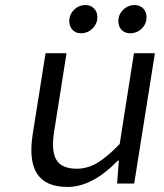

<svg xmlns="http://www.w3.org/2000/svg" viewBox="-20 -718 640 751"><path d="M296.9 -587.9Q276.4 -587.9 263.7 -601.1Q251 -614.3 251 -634.8Q251 -661.1 269.5 -679.7Q288.1 -698.2 314.9 -698.2Q335 -698.2 347.9 -684.8Q360.8 -671.4 360.8 -650.9Q360.8 -625 341.8 -606.4Q322.8 -587.9 296.9 -587.9ZM488.8 -587.9Q468.3 -587.9 455.6 -601.1Q442.9 -614.3 442.9 -634.8Q442.9 -661.1 461.7 -679.7Q480.5 -698.2 506.8 -698.2Q527.3 -698.2 540.3 -684.8Q553.2 -671.4 553.2 -650.9Q553.2 -624.5 534.4 -606.2Q515.6 -587.9 488.8 -587.9ZM244.1 13.2Q158.2 13.2 125 -38.6Q91.8 -90.3 107.9 -192.9L158.2 -509.8H240.2L191.9 -204.1Q179.7 -128.4 200.2 -93.3Q220.7 -58.1 280.8 -58.1Q321.8 -58.1 360.1 -80.6Q398.4 -103 448.2 -154.8L503.9 -509.8H585.9L504.9 0H438L444.8 -89.8H440.9Q341.3 13.2 244.1 13.2Z"/></svg>

Font: Office Code Pro D Italic
Style: Regular
Weight: 400
Italic angle: -9°
Designer: Nathan Rutzky & Paul D. Hunt
Foundry: Adobe Systems Incorporated
Version: Version 1.004;PS 001.004;hotconv 1.0.70;makeotf.lib2.5.58329